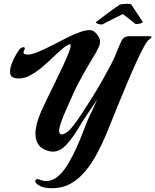

<svg xmlns="http://www.w3.org/2000/svg" viewBox="-20 -787 819 1013"><path d="M253 206Q234 206 213.5 202Q193 198 173 182Q166 176 166 169Q166 158 178 158Q181 158 187 160Q206 168 223 168Q258 168 287 142.5Q316 117 340.5 76Q365 35 385 -10.5Q405 -56 420.5 -97Q436 -138 447 -163Q459 -188 470.5 -212.5Q482 -237 493 -262Q463 -218 436 -177.5Q409 -137 399 -119Q368 -66 333 -26.5Q298 13 259 13Q250 13 246 12Q167 -3 167 -82Q167 -107 175 -137Q183 -167 198 -201Q212 -232 231.5 -272Q251 -312 272 -355Q293 -398 311.5 -437.5Q330 -477 341.5 -506Q353 -535 353 -547Q353 -556 346 -553Q329 -547 306 -527Q283 -507 256 -481Q229 -455 199.5 -430.5Q170 -406 139.5 -389.5Q109 -373 80 -373Q73 -373 65.5 -374Q58 -375 50 -378Q33 -384 33 -408Q33 -431 46.5 -462.5Q60 -494 80 -523Q85 -531 92 -534.5Q99 -538 103 -538Q111 -538 111 -531Q111 -528 108 -523Q107 -519 105.5 -516Q104 -513 104 -511Q104 -504 111 -501.5Q118 -499 126 -499Q147 -499 181 -513Q215 -527 254.5 -547.5Q294 -568 333.5 -588Q373 -608 407 -619.5Q441 -631 463 -627Q473 -625 481.5 -617Q490 -609 497 -599Q508 -583 508 -566Q508 -553 501 -538.5Q494 -524 483 -504Q471 -484 454.5 -456.5Q438 -429 421.5 -399.5Q405 -370 391.5 -344.5Q378 -319 371 -302Q351 -258 332 -215.5Q313 -173 302 -141Q292 -112 292 -97Q292 -78 306 -78Q313 -78 321.5 -82.5Q330 -87 338 -93Q350 -102 370.5 -129Q391 -156 417 -195.5Q443 -235 470.5 -279.5Q498 -324 522.5 -367.5Q547 -411 566 -447.5Q585 -484 593 -506Q609 -547 621 -571.5Q633 -596 662 -596H771Q779 -596 779 -591Q779 -586 770 -581Q759 -576 739.5 -540.5Q720 -505 696 -452Q672 -399 647 -339.5Q622 -280 599 -223.5Q576 -167 559.5 -125.5Q543 -84 536 -68Q517 -24 491.5 24Q466 72 432.5 113.5Q399 155 355 180.5Q311 206 253 206ZM522 -659Q519 -657 508.5 -658.5Q498 -660 490.5 -664Q483 -668 487 -671Q505 -685 528.5 -702.5Q552 -720 574.5 -736.5Q597 -753 611 -762Q614 -764 626 -765.5Q638 -767 650 -767Q658 -767 665 -766Q672 -765 673 -763Q676 -758 684.5 -745Q693 -732 703.5 -716.5Q714 -701 722 -689Q730 -677 732 -674Q736 -669 724.5 -664.5Q713 -660 701 -660Q695 -660 693 -662Q689 -666 675 -676.5Q661 -687 647.5 -698Q634 -709 628 -713Q622 -710 607 -702.5Q592 -695 574 -686Q556 -677 541.5 -669.5Q527 -662 522 -659Z"/></svg>

Font: Praise
Style: Regular
Weight: 400
Designer: Robert E. Leuschke
Foundry: Robert E. Leuschke
Version: Version 1.100; ttfautohint (v1.8.3)